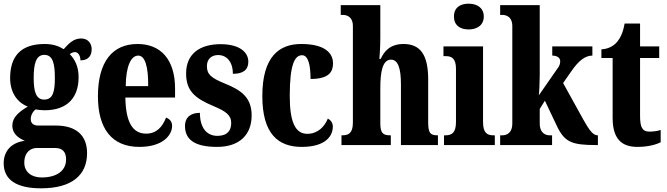

<svg xmlns="http://www.w3.org/2000/svg" viewBox="-27 -788 3624 1043"><path d="M196 235C365 235 446 162 446 44C446 -49 391 -106 276 -106H180C158 -106 140 -116 140 -141C140 -165 155 -186 167 -194C177 -191 203 -189 215 -189C343 -189 400 -262 400 -369C400 -429 378 -467 352 -494C359 -499 368 -505 381 -505C393 -505 410 -491 410 -460C456 -460 471 -489 471 -521C471 -552 451 -579 414 -579C370 -579 345 -549 319 -521C289 -539 259 -549 215 -549C86 -549 28 -482 28 -364C28 -283 69 -230 124 -209C75 -180 40 -150 40 -106C40 -59 76 -37 108 -23C39 -15 -7 29 -7 99C-7 187 60 235 196 235ZM213 -247C167 -247 156 -294 156 -364C156 -438 167 -490 214 -490C261 -490 271 -440 271 -365C271 -293 262 -247 213 -247ZM199 176C146 176 105 148 105 96C105 35 144 16 171 16H273C313 16 332 38 332 78C332 137 285 176 199 176Z M730 10C857 10 908 -53 908 -105C908 -128 893 -143 875 -149C856 -100 824 -62 767 -62C694 -62 656 -123 654 -258H924V-307C924 -465 846 -549 720 -549C584 -549 505 -453 505 -265C505 -91 579 10 730 10ZM778 -320H656C657 -427 684 -486 724 -486C762 -486 779 -423 778 -320Z M1152 10C1276 10 1340 -58 1340 -161C1340 -258 1284 -298 1195 -334C1119 -365 1097 -384 1097 -429C1097 -467 1122 -489 1158 -489C1203 -489 1238 -454 1238 -387C1296 -387 1322 -410 1322 -453C1322 -501 1279 -548 1171 -548C1059 -548 984 -496 984 -389C984 -294 1032 -254 1132 -212C1199 -184 1229 -163 1229 -120C1229 -80 1209 -50 1154 -50C1097 -50 1059 -92 1059 -175C1015 -175 978 -156 978 -103C978 -36 1022 10 1152 10Z M1612 10C1745 10 1781 -52 1781 -100C1781 -121 1770 -135 1754 -144C1735 -97 1697 -61 1642 -61C1574 -61 1547 -132 1547 -267C1547 -438 1574 -488 1614 -488C1649 -488 1660 -429 1660 -359C1764 -359 1782 -401 1782 -444C1782 -501 1736 -549 1609 -549C1491 -549 1398 -482 1398 -266C1398 -61 1484 10 1612 10Z M1828 0H2096V-53H2093C2056 -53 2039 -62 2039 -118V-309C2039 -391 2049 -464 2097 -464C2136 -464 2151 -415 2151 -330V0H2352V-53H2350C2313 -53 2299 -62 2299 -123V-356C2299 -491 2256 -549 2165 -549C2092 -549 2060 -509 2041 -468H2034C2036 -492 2039 -540 2039 -585V-760H1824V-707H1836C1853 -707 1890 -700 1890 -646V-122C1890 -62 1864 -53 1832 -53H1828Z M2519 -628C2563 -628 2601 -650 2601 -698C2601 -747 2563 -768 2519 -768C2473 -768 2439 -747 2439 -698C2439 -650 2473 -628 2519 -628ZM2385 0H2661V-53H2652C2619 -53 2597 -67 2597 -125V-536H2382V-483H2396C2427 -483 2450 -469 2450 -415V-125C2450 -68 2428 -53 2394 -53H2385Z M2690 0H2972V-53H2958C2941 -53 2905 -61 2905 -118V-196L2933 -241L2997 -106C3039 -17 3077 0 3210 0H3221V-53H3218C3195 -53 3173 -82 3142 -138L3032 -337L3076 -400C3117 -460 3153 -486 3191 -486V-536H2973V-486C2999 -486 3016 -474 3016 -457C3016 -449 3017 -435 3000 -414L2900 -270C2902 -282 2905 -343 2905 -378V-760H2690V-707H2702C2719 -707 2756 -700 2756 -646V-118C2756 -60 2720 -53 2702 -53H2690Z M3436 10C3499 10 3542 -5 3562 -15V-82C3544 -76 3522 -73 3500 -73C3461 -73 3450 -99 3450 -159V-473H3554V-536H3450V-660H3366C3358 -613 3344 -584 3329 -565C3313 -544 3284 -522 3240 -520V-473H3301V-148C3301 -31 3352 10 3436 10Z"/></svg>

Font: Noto Serif Bengali ExtraCondensed ExtraBold
Style: Regular
Weight: 800
Width: 2
Designer: Juan Bruce, Universal Thirst, Indian Type Foundry and the Monotype Design Team.
Foundry: Monotype Imaging Inc.
Version: Version 2.003